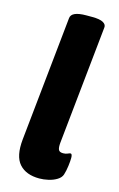

<svg xmlns="http://www.w3.org/2000/svg" viewBox="-118 -804 533 862"><g transform="rotate(15 148.5 -373.0)"><path d="M157 8Q95 8 63.5 -27.5Q32 -63 40 -142L100 -722Q103 -754 172 -754H199Q235 -754 250.5 -745Q266 -736 264 -722L207 -171Q205 -149 209.5 -139Q214 -129 231 -129Q243 -129 251.5 -133Q260 -137 264 -137Q272 -137 272 -118Q272 -104 269 -80.5Q266 -57 260 -38Q255 -23 238 -12.5Q221 -2 199 3Q177 8 157 8Z"/></g></svg>

Font: Asap ExtraBold
Style: Italic
Weight: 800
Italic angle: -6°
Designer: Pablo Cosgaya
Foundry: Omnibus-Type
Version: Version 3.001; ttfautohint (v1.8.4.7-5d5b)